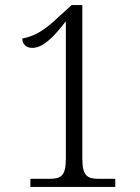

<svg xmlns="http://www.w3.org/2000/svg" viewBox="-20 -738 553 758"><path d="M100 0H435V-32H372C326 -32 305 -42 305 -111V-718H263L211 -671C155 -617 114 -594 68 -586C68 -564 83 -549 107 -549C148 -549 188 -587 240 -654V-111C240 -41 219 -32 173 -32H100Z"/></svg>

Font: Noto Serif Bengali SemiCondensed Light
Style: Regular
Weight: 300
Width: 4
Designer: Juan Bruce, Universal Thirst, Indian Type Foundry and the Monotype Design Team.
Foundry: Monotype Imaging Inc.
Version: Version 2.003